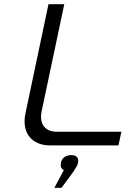

<svg xmlns="http://www.w3.org/2000/svg" viewBox="-20 -690 636 911"><path d="M210 -670 101 -153C81 -62 129 0 218 0H542L556 -65H249C192 -65 165 -104 178 -164L285 -670ZM238 201H272L328 125C340 106 347 96 350 84V83C355 59 344 46 318 46C292 46 274 59 269 82V84C266 99 270 111 283 117Z"/></svg>

Font: LT Wave Text Light Italic
Style: Regular
Weight: 300
Designer: Daniel Lyons
Version: Version 2.5 (Glyphs App)